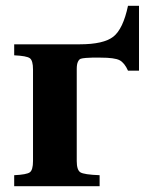

<svg xmlns="http://www.w3.org/2000/svg" viewBox="-20 -643 509 663"><path d="M29 0V-38Q72 -40 83 -48Q94 -56 94 -87V-403Q94 -434 83 -442Q72 -450 29 -452V-490H255Q338 -490 371.5 -516.5Q405 -543 422 -623H460V-399H422Q410 -426 393 -435Q376 -444 327 -444H298L277 -443Q264 -442 258.5 -440Q253 -438 249 -429.5Q245 -421 245 -405V-87Q245 -56 257.5 -48Q270 -40 324 -38V0Z"/></svg>

Font: Heuristica
Style: Bold
Weight: 700
Version: Version 1.0.2